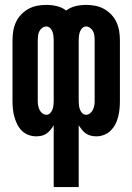

<svg xmlns="http://www.w3.org/2000/svg" viewBox="-20 -548 540 783"><path d="M199 215V-37Q193 -27 186 -18.5Q179 -10 170 -3.5Q161 3 150 5.5Q139 8 128 8Q111 8 95.5 2Q80 -4 68.5 -15.5Q57 -27 50 -41.5Q43 -56 38.5 -72Q34 -88 32.5 -104Q31 -120 31 -136V-384Q31 -403 34 -421.5Q37 -440 45 -457.5Q53 -475 66.5 -489Q80 -503 96.5 -512Q113 -521 131.5 -524.5Q150 -528 169 -528Q191 -528 212 -523Q233 -518 250 -505Q267 -518 288 -523Q309 -528 331 -528Q350 -528 368.5 -524.5Q387 -521 403.5 -512Q420 -503 433.5 -489Q447 -475 455 -457.5Q463 -440 466 -421.5Q469 -403 469 -384V-136Q469 -120 467.5 -104Q466 -88 462 -72Q458 -56 450.5 -41.5Q443 -27 431.5 -15.5Q420 -4 404.5 2Q389 8 373 8Q362 8 351 5.5Q340 3 330.5 -3.5Q321 -10 314 -19Q307 -28 301 -37V215ZM169 -80Q178 -80 184.5 -86.5Q191 -93 194 -101.5Q197 -110 198 -118.5Q199 -127 199 -136V-384Q199 -393 198 -401.5Q197 -410 194 -418.5Q191 -427 184.5 -433.5Q178 -440 169 -440Q160 -440 152 -434Q144 -428 140 -419.5Q136 -411 135 -402Q134 -393 134 -384V-136Q134 -127 135.5 -118Q137 -109 141 -100.5Q145 -92 152.5 -86Q160 -80 169 -80ZM331 -80Q340 -80 347.5 -86Q355 -92 359 -100.5Q363 -109 364.5 -118Q366 -127 366 -136V-384Q366 -393 365 -402Q364 -411 360 -419.5Q356 -428 348 -434Q340 -440 331 -440Q322 -440 315.5 -433.5Q309 -427 306 -418.5Q303 -410 302 -401.5Q301 -393 301 -384V-136Q301 -127 302 -118.5Q303 -110 306 -101.5Q309 -93 315.5 -86.5Q322 -80 331 -80Z"/></svg>

Font: Iosevka Curly
Style: Bold
Weight: 700
Monospace: yes
Designer: Belleve Invis
Foundry: Belleve Invis
Version: Version 22.1.2; ttfautohint (v1.8.4)